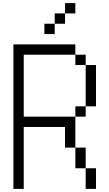

<svg xmlns="http://www.w3.org/2000/svg" viewBox="-20 -1220 707 1240"><path d="M600 -800V-533.3H533.3V-800ZM600 0H533.3V-133.3H600ZM133.3 0H66.7V-933.3H466.7V-866.7H133.3V-466.7H466.7V-266.7H400V-400H133.3ZM266.7 -1000V-1066.7H333.3V-1000ZM400 -1133.3V-1066.7H333.3V-1133.3ZM400 -1200H466.7V-1133.3H400ZM533.3 -133.3H466.7V-266.7H533.3ZM533.3 -466.7H466.7V-533.3H533.3ZM533.3 -800H466.7V-866.7H533.3Z"/></svg>

Font: Galmuri14 Regular
Style: Regular
Weight: 400
Designer: Lee Minseo (quiple)
Version: Version 2.399;hotconv 1.1.1;makeotfexe 2.6.0 DEVELOPMENT